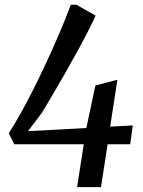

<svg xmlns="http://www.w3.org/2000/svg" viewBox="-20 -766 585 786"><path d="M295.5 0 323 -175.5H38.5L16 -220.5Q38.5 -255.5 63 -299.2Q87.5 -343 113.5 -394.2Q139.5 -445.5 166 -502.2Q192.5 -559 219 -620.2Q245.5 -681.5 270 -746.5H293L371.5 -702Q356 -668 335.2 -628Q314.5 -588 291.2 -545.8Q268 -503.5 243.8 -461.2Q219.5 -419 196.2 -379.5Q173 -340 153 -306.5Q139 -287 124.2 -268Q109.5 -249 94.5 -229L333.5 -242L370.5 -416L460.5 -439.5L431 -247.5L523.5 -252.5L513 -175.5H420.5L393.5 0Z"/></svg>

Font: Merriweather 24pt SemiCondensed
Style: Italic
Weight: 400
Width: 4
Italic angle: -7.8°
Designer: Eben Sorkin
Foundry: Eben Sorkin
Version: Version 2.101